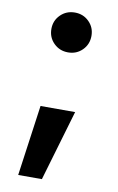

<svg xmlns="http://www.w3.org/2000/svg" viewBox="-82 -563 490 795"><g transform="rotate(10 163.5 -165.5)"><path d="M52.7 186 94.2 -111.3H239.7L152.3 186ZM167.5 -349.6Q131.8 -349.6 107.4 -373.8Q83 -397.9 83 -433.6Q83 -468.8 107.4 -492.9Q131.8 -517.1 167.5 -517.1Q203.1 -517.1 227.3 -492.9Q251.5 -468.8 251.5 -433.6Q251.5 -397.9 227.3 -373.8Q203.1 -349.6 167.5 -349.6Z"/></g></svg>

Font: Inter 17pt
Style: Bold
Weight: 700
Version: Version 4.001;git-66647c0bb